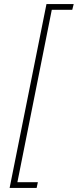

<svg xmlns="http://www.w3.org/2000/svg" viewBox="-20 -780 380 938"><path d="M159 138H27L207 -760H340L333 -732H233L65 110H165Z"/></svg>

Font: IBM Plex Sans ExtraLight
Style: Italic
Weight: 250
Italic angle: -11.31°
Designer: Mike Abbink, Paul van der Laan, Pieter van Rosmalen
Foundry: Bold Monday
Version: Version 3.201